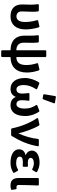

<svg xmlns="http://www.w3.org/2000/svg" viewBox="1122 -1920 965 3250"><g transform="rotate(90 1605.0 -294.5)"><path d="M54.7 -185.5C54.7 -66.4 119.1 10.7 255.9 10.7C396.5 10.7 477.5 -84 477.5 -243.2C477.5 -317.4 464.8 -393.6 442.4 -466.8C439.5 -476.6 431.6 -480.5 422.9 -478.5L332 -457C321.3 -454.1 318.4 -447.3 321.3 -437.5C343.8 -359.4 351.6 -295.9 351.6 -238.3C351.6 -135.7 315.4 -89.8 256.8 -89.8C210.9 -89.8 172.9 -118.2 172.9 -175.8C172.9 -236.3 178.7 -312.5 178.7 -354.5C178.7 -391.6 177.7 -425.8 172.9 -455.1C170.9 -463.9 165 -468.8 156.2 -468.8H65.4C54.7 -468.8 49.8 -462.9 50.8 -452.1C56.6 -407.2 58.6 -362.3 58.6 -329.1C58.6 -281.2 54.7 -233.4 54.7 -185.5Z M1207 -264.6C1207 -334 1194.3 -399.4 1171.9 -466.8C1168.9 -476.6 1161.1 -480.5 1152.3 -478.5L1060.5 -457C1049.8 -454.1 1046.9 -447.3 1049.8 -437.5C1072.3 -367.2 1080.1 -314.5 1080.1 -257.8C1080.1 -135.7 1033.2 -89.8 945.3 -87.9V-579.1C945.3 -588.9 939.5 -594.7 929.7 -594.7H845.7C835.9 -594.7 830.1 -588.9 830.1 -579.1V-87.9C736.3 -88.9 702.1 -144.5 702.1 -212.9C702.1 -246.1 704.1 -313.5 704.1 -354.5C704.1 -391.6 703.1 -425.8 699.2 -455.1C697.3 -463.9 690.4 -468.8 681.6 -468.8H590.8C580.1 -468.8 575.2 -462.9 576.2 -452.1C582 -407.2 583 -362.3 583 -329.1V-222.7C583 -95.7 650.4 7.8 830.1 10.7V152.3C830.1 162.1 835.9 168 845.7 168H929.7C939.5 168 945.3 162.1 945.3 152.3V10.7C1114.3 7.8 1207 -89.8 1207 -264.6Z M1605.5 -744.1 1575.2 -561.5C1573.2 -550.8 1578.1 -544.9 1587.9 -543L1642.6 -533.2C1651.4 -531.2 1658.2 -535.2 1661.1 -543.9L1727.5 -722.7C1731.4 -733.4 1726.6 -740.2 1715.8 -742.2L1624 -756.8C1614.3 -758.8 1607.4 -754.9 1605.5 -744.1ZM1299.8 -235.4C1299.8 -74.2 1374 10.7 1485.4 10.7C1543 10.7 1591.8 -11.7 1618.2 -76.2H1622.1C1648.4 -11.7 1704.1 10.7 1761.7 10.7C1877 10.7 1943.4 -77.1 1943.4 -238.3C1943.4 -331.1 1915 -402.3 1872.1 -469.7C1867.2 -477.5 1860.4 -480.5 1851.6 -476.6L1765.6 -443.4C1755.9 -439.5 1752.9 -431.6 1758.8 -422.9C1800.8 -355.5 1817.4 -304.7 1817.4 -230.5C1817.4 -138.7 1787.1 -89.8 1745.1 -89.8C1703.1 -89.8 1675.8 -114.3 1675.8 -184.6C1675.8 -222.7 1678.7 -249 1684.6 -293C1685.5 -303.7 1679.7 -309.6 1669.9 -309.6H1569.3C1559.6 -309.6 1553.7 -303.7 1554.7 -293C1560.5 -249 1563.5 -222.7 1563.5 -184.6C1563.5 -119.1 1535.2 -89.8 1491.2 -89.8C1445.3 -89.8 1418.9 -137.7 1418.9 -210.9C1418.9 -288.1 1443.4 -349.6 1487.3 -419.9C1493.2 -429.7 1491.2 -437.5 1481.4 -441.4L1394.5 -476.6C1385.7 -479.5 1377.9 -477.5 1373 -469.7C1330.1 -401.4 1299.8 -313.5 1299.8 -235.4Z M1980.5 -437.5C2054.7 -326.2 2120.1 -175.8 2151.4 -16.6C2153.3 -5.9 2160.2 0 2168.9 0H2262.7C2270.5 0 2277.3 -2.9 2282.2 -10.7C2378.9 -171.9 2427.7 -296.9 2455.1 -452.1C2457 -462.9 2451.2 -468.8 2440.4 -468.8H2347.7C2337.9 -468.8 2333 -463.9 2331.1 -454.1C2319.3 -346.7 2289.1 -231.4 2238.3 -127.9H2234.4C2212.9 -228.5 2160.2 -379.9 2104.5 -470.7C2099.6 -477.5 2093.8 -480.5 2085 -478.5L1988.3 -457C1977.5 -454.1 1974.6 -447.3 1980.5 -437.5Z M2506.8 -132.8C2506.8 -39.1 2605.5 10.7 2730.5 10.7C2790 10.7 2840.8 1 2898.4 -34.2C2906.2 -40 2908.2 -46.9 2903.3 -55.7L2870.1 -110.4C2865.2 -119.1 2856.4 -121.1 2847.7 -115.2C2811.5 -92.8 2775.4 -85 2743.2 -85C2670.9 -85 2630.9 -106.4 2630.9 -145.5C2630.9 -181.6 2659.2 -198.2 2720.7 -198.2C2742.2 -198.2 2763.7 -197.3 2786.1 -196.3C2796.9 -195.3 2802.7 -202.1 2802.7 -211.9V-269.5C2802.7 -279.3 2796.9 -285.2 2786.1 -285.2C2768.6 -283.2 2752 -282.2 2736.3 -282.2C2679.7 -282.2 2652.3 -299.8 2652.3 -332C2652.3 -364.3 2688.5 -384.8 2739.3 -384.8C2774.4 -384.8 2808.6 -375 2838.9 -358.4C2847.7 -353.5 2855.5 -355.5 2860.4 -364.3L2891.6 -418C2896.5 -426.8 2894.5 -434.6 2886.7 -439.5C2840.8 -465.8 2787.1 -481.4 2733.4 -481.4C2625 -481.4 2528.3 -440.4 2528.3 -348.6C2528.3 -308.6 2554.7 -264.6 2604.5 -248V-244.1C2546.9 -230.5 2506.8 -197.3 2506.8 -132.8Z M2992.2 -135.7C2992.2 -45.9 3021.5 10.7 3118.2 10.7C3146.5 10.7 3166 6.8 3182.6 2C3191.4 -1 3195.3 -7.8 3193.4 -16.6L3182.6 -80.1C3180.7 -89.8 3173.8 -93.8 3164.1 -91.8C3159.2 -89.8 3153.3 -89.8 3149.4 -89.8C3124 -89.8 3110.4 -99.6 3110.4 -129.9C3110.4 -211.9 3115.2 -342.8 3119.1 -453.1C3120.1 -462.9 3114.3 -468.8 3104.5 -468.8H3007.8C2998 -468.8 2992.2 -462.9 2992.2 -453.1Z"/></g></svg>

Font: Ed Sans Neue SemiBold
Style: Regular
Weight: 600
Designer: Stephen Hutchings
Version: Version 1.004;PS 001.004;hotconv 1.0.88;makeotf.lib2.5.64775